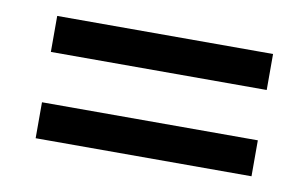

<svg xmlns="http://www.w3.org/2000/svg" viewBox="-41 -515 618 385"><g transform="rotate(10 268.5 -322.5)"><path d="M488.3 -373.5H48.8V-446.8H488.3ZM488.3 -197.8H48.8V-271H488.3Z"/></g></svg>

Font: Catrinity
Style: Regular
Weight: 400
Designer: Alexander Lange
Foundry: High-Logic / Made with FontCreator
Version: Version 2.090;May 20, 2024;FontCreator 15.0.0.2974 64-bit